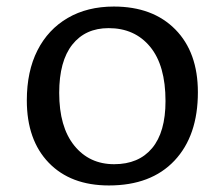

<svg xmlns="http://www.w3.org/2000/svg" viewBox="-20 -553 683 587"><path d="M313 14Q196 14 129 -55.5Q62 -125 62 -246Q62 -335 94.5 -399Q127 -463 187 -498Q247 -533 328 -533Q447 -533 516 -463Q585 -393 585 -271Q585 -138 513.5 -62Q442 14 313 14ZM329 -51Q404 -51 445 -100Q486 -149 486 -244Q486 -353 439 -410Q392 -467 312 -467Q241 -467 201 -416.5Q161 -366 161 -269Q161 -165 207 -108Q253 -51 329 -51Z"/></svg>

Font: Literata 7pt
Style: Regular
Weight: 400
Designer: Latin by Veronika Burian and Jose Scaglione. Greek by Irene Vlachou. Cyrillic by Vera Evstafieva.
Foundry: TypeTogether
Version: Version 3.002